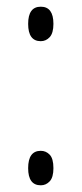

<svg xmlns="http://www.w3.org/2000/svg" viewBox="-20 -551 246 579"><path d="M64.9 -43.9Q64.9 -96.2 103 -96.2Q118.7 -96.2 129.9 -84.5Q141.1 -72.8 141.1 -43.9Q141.1 -16.1 129.9 -4.2Q118.7 7.8 103 7.8Q64.9 7.8 64.9 -43.9ZM64.9 -479Q64.9 -530.8 103 -530.8Q141.1 -530.8 141.1 -479Q141.1 -451.2 129.9 -439Q118.7 -426.8 103 -426.8Q64.9 -426.8 64.9 -479Z"/></svg>

Font: TypoPRO Open Sans Condensed
Style: Regular
Weight: 300
Width: 3
Foundry: Ascender Corporation
Version: Version 1.10